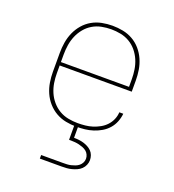

<svg xmlns="http://www.w3.org/2000/svg" viewBox="-135 -634 871 959"><g transform="rotate(20 300.0 -154.0)"><path d="M301 8Q273 8 245 2.5Q217 -3 192.5 -17Q168 -31 149 -52.5Q130 -74 118.5 -100Q107 -126 102.5 -154Q98 -182 98 -210V-310Q98 -338 102.5 -366Q107 -394 118.5 -420Q130 -446 148.5 -467.5Q167 -489 191.5 -503Q216 -517 244 -522.5Q272 -528 300 -528Q328 -528 356 -522.5Q384 -517 408.5 -503Q433 -489 451.5 -467.5Q470 -446 481.5 -420Q493 -394 497.5 -366Q502 -338 502 -310V-251H119V-210Q119 -184 123 -159Q127 -134 137 -110.5Q147 -87 164 -67Q181 -47 203 -34Q225 -21 250.5 -16Q276 -11 301 -11Q321 -11 341 -13Q361 -15 380 -21Q399 -27 417 -37Q435 -47 448.5 -61.5Q462 -76 470 -94.5Q478 -113 479 -133H500Q498 -111 489.5 -89.5Q481 -68 466 -51Q451 -34 431.5 -22.5Q412 -11 390.5 -4Q369 3 346.5 5.5Q324 8 301 8ZM119 -269H481V-310Q481 -335 477 -360.5Q473 -386 463 -409.5Q453 -433 436.5 -453Q420 -473 398 -486Q376 -499 350.5 -504Q325 -509 300 -509Q275 -509 249.5 -504Q224 -499 202 -486Q180 -473 163.5 -453Q147 -433 137 -409.5Q127 -386 123 -360.5Q119 -335 119 -310ZM185 220V201H300Q311 201 322 200.5Q333 200 343.5 197.5Q354 195 364.5 191Q375 187 383.5 180Q392 173 397 163Q402 153 402 142Q402 131 397 120.5Q392 110 383.5 103.5Q375 97 364.5 93Q354 89 343.5 86.5Q333 84 322 83Q311 82 300 82H290V0H310V64Q323 64 336 65.5Q349 67 361 70.5Q373 74 384.5 80Q396 86 405 95Q414 104 418.5 116.5Q423 129 423 142Q423 155 417.5 168Q412 181 402 190.5Q392 200 379.5 205.5Q367 211 354 214.5Q341 218 327.5 219Q314 220 300 220Z"/></g></svg>

Font: Iosevka Etoile Thin
Style: Regular
Weight: 100
Designer: Belleve Invis
Foundry: Belleve Invis
Version: Version 22.1.2; ttfautohint (v1.8.4)